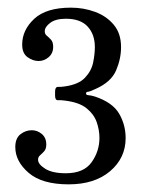

<svg xmlns="http://www.w3.org/2000/svg" viewBox="-20 -933 368 502"><path d="M20 -548.5Q20 -571.5 33.5 -582Q47 -592.5 63 -592.5Q77.5 -592.5 89.2 -582.8Q101 -573 101 -555.5Q101 -543.5 95.5 -537.5Q90 -531.5 84.8 -527Q79.5 -522.5 79.5 -515.5Q79.5 -503.5 98.2 -491.8Q117 -480 152 -480Q199 -480 219.5 -508.8Q240 -537.5 240 -572.5Q240 -593 232.8 -613.8Q225.5 -634.5 206.2 -650Q187 -665.5 149.5 -670Q139.5 -671.5 131.8 -671Q124 -670.5 124 -683V-693.5Q124 -706 131.8 -705.8Q139.5 -705.5 149 -707Q185.5 -712 202.2 -729.8Q219 -747.5 223.5 -769.5Q228 -791.5 228 -810Q228 -843 209.2 -863.5Q190.5 -884 152 -884Q125.5 -884 111.2 -873.2Q97 -862.5 97 -851Q97 -844 102.5 -839.5Q108 -835 113.5 -829Q119 -823 119 -810.5Q119 -793.5 107.2 -783.5Q95.5 -773.5 81 -773.5Q66 -773.5 52 -783.5Q38 -793.5 38 -816.5Q38 -854.5 69.5 -883.8Q101 -913 165.5 -913Q198.5 -913 228.5 -902Q258.5 -891 277.5 -868.2Q296.5 -845.5 296.5 -810Q296.5 -779 283.5 -748.8Q270.5 -718.5 230 -700.5Q214 -693 209.5 -693Q205 -693 205 -688Q205 -684.5 212 -684Q219 -683.5 228.5 -680.5Q274.5 -665 291.5 -635.8Q308.5 -606.5 308.5 -572Q308.5 -520 268 -485.5Q227.5 -451 159.5 -451Q90 -451 55 -481Q20 -511 20 -548.5Z"/></svg>

Font: Besley* Condensed Medium
Style: Regular
Weight: 500
Width: 3
Designer: Owen Earl
Foundry: indestructible type*
Version: Version 3.000; ttfautohint (v1.8.3)